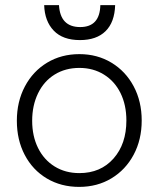

<svg xmlns="http://www.w3.org/2000/svg" viewBox="-20 -722 621 752"><path d="M46 -249Q46 -324 77.5 -383.5Q109 -443 164.5 -476.5Q220 -510 291 -510Q361 -510 416.5 -476.5Q472 -443 503.5 -384Q535 -325 535 -250Q535 -175 503.5 -116Q472 -57 416.5 -23.5Q361 10 290 10Q219 10 163.5 -23Q108 -56 77 -115Q46 -174 46 -249ZM475 -250Q475 -311 452 -357.5Q429 -404 387 -430Q345 -456 291 -456Q236 -456 194 -430Q152 -404 129 -356.5Q106 -309 106 -249Q106 -189 129 -142.5Q152 -96 194 -70Q236 -44 291 -44Q374 -44 424.5 -101Q475 -158 475 -250ZM153 -702H211Q216 -616 294 -616Q371 -616 373 -702H431Q429 -635 393.5 -600Q358 -565 293 -565Q226 -565 190.5 -602Q155 -639 153 -702Z"/></svg>

Font: Bellota Text
Style: Regular
Weight: 400
Designer: Kemie Guaida
Foundry: Kemie Guaida
Version: Version 4.001